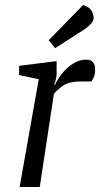

<svg xmlns="http://www.w3.org/2000/svg" viewBox="-20 -753 403 773"><path d="M59 0 136 -434 57 -451V-488L208 -507V-457Q208 -448 205 -434Q202 -420 198 -412H202Q210 -432 229 -456Q248 -480 273.5 -496.5Q299 -513 327 -513Q343 -513 353 -504Q363 -495 363 -471Q363 -454 357.5 -442Q352 -430 348 -425H306Q256 -425 231.5 -406.5Q207 -388 197 -375L140 0ZM202 -559 176 -591 315 -733Q341 -724 349 -709Q357 -694 357 -681Q357 -670 348 -659.5Q339 -649 326.5 -639.5Q314 -630 303 -624Z"/></svg>

Font: Faustina VF Beta
Style: Italic
Weight: 400
Italic angle: -8°
Designer: Alfonso Garcia
Foundry: Omnibus-Type
Version: Version 1.006